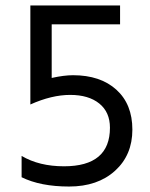

<svg xmlns="http://www.w3.org/2000/svg" viewBox="-20 -674 549 702"><path d="M59 -26V-104Q123 -66 214 -66Q382 -66 382 -207Q382 -264 343 -295.5Q304 -327 236.5 -327Q169 -327 91 -292V-654H419V-585H169V-389Q214 -399 247 -399Q347 -399 405.5 -346Q464 -293 464 -200Q464 -107 400.5 -49.5Q337 8 232.5 8Q128 8 59 -26Z"/></svg>

Font: Hind Jalandhar
Style: Regular
Weight: 400
Designer: Namrata Goyal
Foundry: Indian Type Foundry
Version: Version 0.702;PS 1.0;hotconv 1.0.81;makeotf.lib2.5.63406